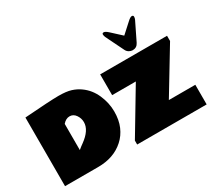

<svg xmlns="http://www.w3.org/2000/svg" viewBox="-192 -1505 2111 1889"><g transform="rotate(-30 863.5 -560.5)"><path d="M1136.2 -1073.2Q1128.4 -1091.8 1128.4 -1106.4Q1128.4 -1121.1 1146 -1121.1Q1163.6 -1121.1 1195.3 -1092.3L1305.2 -991.2L1416.5 -1092.3Q1447.3 -1121.1 1464.8 -1121.1Q1482.4 -1121.1 1482.4 -1104.5Q1482.4 -1087.9 1475.1 -1073.2L1375.5 -869.1Q1354 -825.2 1306.2 -825.2Q1286.1 -825.2 1266.4 -836.7Q1246.6 -848.1 1236.3 -869.1ZM60.1 -779.8Q356.4 -801.8 447 -801.8Q537.6 -801.8 590.1 -784.9Q642.6 -768.1 684.1 -738.3Q764.6 -681.2 805.9 -586.4Q847.2 -491.7 847.2 -394.5Q847.2 -297.4 815.7 -224.9Q784.2 -152.3 728.5 -102.5Q615.2 0 435.5 0Q435.1 0 434.1 0H60.1ZM1178.2 -543.9H909.2V-779.8H1668.9V-720.2L1368.2 -223.1H1668.9V0H879.4V-44.9ZM363.8 -532.2V-234.9Q389.6 -256.8 419.9 -278.3Q536.1 -361.8 536.1 -453.1Q536.1 -497.6 509.8 -535.4Q483.4 -573.2 441.2 -573.2Q398.9 -573.2 363.8 -532.2Z"/></g></svg>

Font: Fz Rammetto One
Style: Regular
Weight: 400
Designer: Vernon Adams
Foundry: Vernon Adams
Version: Vit hóa bi c Thuy @ FontZin.Com